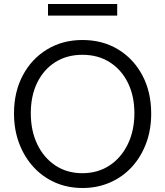

<svg xmlns="http://www.w3.org/2000/svg" viewBox="-20 -930 826 960"><path d="M393 10Q318 10 255.5 -17.5Q193 -45 147 -95.5Q101 -146 75.5 -214Q50 -282 50 -363Q50 -470 94 -553Q138 -636 215.5 -683Q293 -730 392 -730Q493 -730 570.5 -683Q648 -636 692 -553Q736 -470 736 -362Q736 -281 710.5 -213Q685 -145 639 -95Q593 -45 530 -17.5Q467 10 393 10ZM392 -64Q469 -64 527.5 -102.5Q586 -141 619 -209Q652 -277 652 -364Q652 -450 619.5 -516Q587 -582 528.5 -619Q470 -656 392 -656Q314 -656 256 -619Q198 -582 166 -516.5Q134 -451 134 -364Q134 -276 166.5 -208.5Q199 -141 257 -102.5Q315 -64 392 -64ZM220 -852V-910H566V-852Z"/></svg>

Font: Instrument Sans
Style: Regular
Weight: 400
Designer: Rodrigo Fuenzalida
Foundry: fragTYPE
Version: Version 1.000;gftools[0.9.28]